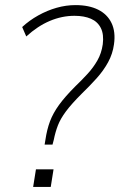

<svg xmlns="http://www.w3.org/2000/svg" viewBox="-20 -733 469 753"><path d="M155 -166 158 -184Q164 -225 176 -257Q188 -289 211.5 -321.5Q235 -354 276 -395Q301 -419 323.5 -443.5Q346 -468 362 -496Q378 -524 383 -559Q388 -598 375.5 -623Q363 -648 336.5 -659.5Q310 -671 272 -671Q223 -671 175.5 -651Q128 -631 83 -590L67 -627Q95 -653 130 -672.5Q165 -692 202 -702.5Q239 -713 276 -713Q329 -713 365 -695Q401 -677 417.5 -642.5Q434 -608 427 -559Q422 -522 404 -489Q386 -456 359 -426Q332 -396 301 -366Q260 -325 238.5 -296Q217 -267 207 -241Q197 -215 191 -185L186 -166ZM110 0 121 -69H190L179 0Z"/></svg>

Font: Nunito Sans 10pt SemiCondensed ExtraLight
Style: Italic
Weight: 250
Width: 4
Italic angle: -9°
Designer: Vernon Adams
Foundry: Vernon Adams
Version: Version 3.101;gftools[0.9.27]